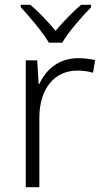

<svg xmlns="http://www.w3.org/2000/svg" viewBox="-20 -785 434 805"><path d="M185 -606H241C265 -649 324 -716 362 -755V-765H320C284 -735 245 -693 213 -656C182 -693 143 -735 107 -765H67V-755C103 -716 160 -649 185 -606ZM307 -541C227 -541 172 -493 145 -433H142L136 -532H88V0H145V-292C145 -411 207 -489 304 -489C328 -489 349 -486 370 -480L379 -533C358 -538 333 -541 307 -541Z"/></svg>

Font: Noto Sans Gurmukhi Light
Style: Regular
Weight: 300
Designer: Jelle Bosma - Monotype Design Team
Foundry: Monotype Imaging Inc.
Version: Version 2.004